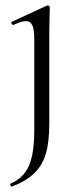

<svg xmlns="http://www.w3.org/2000/svg" viewBox="-20 -415 297 717"><path d="M164 -269V48Q164 116 151 159.5Q138 203 108 232Q78 261 24 282Q22 283 19.5 277.5Q17 272 19 271Q68 250 88 204Q108 158 108 71V-268Q108 -304 101 -320Q94 -336 77 -336Q59 -336 31 -322H30Q25 -322 23 -327Q21 -332 25 -334L155 -394L158 -395Q161 -395 163.5 -392.5Q166 -390 166 -387Q166 -380 165 -347Q164 -314 164 -269Z"/></svg>

Font: Cormorant
Style: Regular
Weight: 400
Designer: Christian Thalmann (Catharsis Fonts)
Foundry: Catharsis Fonts
Version: Version 4.000